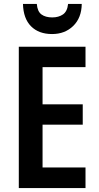

<svg xmlns="http://www.w3.org/2000/svg" viewBox="-20 -950 500 970"><path d="M412 0H75V-714H412V-611H195V-423H398V-320H195V-104H412ZM393 -930Q392 -860 350 -819Q308 -778 243 -778Q176 -778 137 -817Q98 -856 96 -930H166Q169 -892 189.5 -877Q210 -862 244 -862Q276 -862 298 -877Q320 -892 324 -930Z"/></svg>

Font: Noto Sans Condensed SemiBold
Style: Regular
Weight: 600
Width: 3
Designer: Monotype Design Team
Foundry: Monotype Imaging Inc.
Version: Version 2.013; ttfautohint (v1.8.4.7-5d5b)